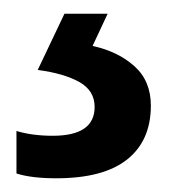

<svg xmlns="http://www.w3.org/2000/svg" viewBox="-20 -20 249 280"><path d="M200 134Q200 185 165.5 212.5Q131 240 62 240Q26 240 4 233V171Q27 178 57 178Q118 178 118 136Q118 112 95.5 99.5Q73 87 35 82L74 0H137L115 47Q152 55 176 76.5Q200 98 200 134Z"/></svg>

Font: Noto Sans Ethiopic SemiCondensed Medium
Style: Regular
Weight: 500
Width: 4
Designer: Monotype Design Team
Foundry: Monotype Imaging Inc.
Version: Version 2.102; ttfautohint (v1.8.4.7-5d5b)